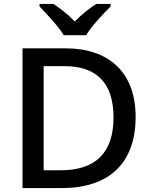

<svg xmlns="http://www.w3.org/2000/svg" viewBox="-20 -961 773 981"><path d="M306 -781H420C446 -826 508 -891 545 -928V-941H472C437 -919 397 -887 362 -851C328 -887 288 -918 253 -941H182V-928C218 -890 279 -826 306 -781ZM673 -364C673 -593 534 -714 316 -714H95V0H295C533 0 673 -123 673 -364ZM560 -361C560 -182 470 -91 290 -91H203V-623H309C470 -623 560 -541 560 -361Z"/></svg>

Font: Noto Sans Malayalam Medium
Style: Regular
Weight: 500
Designer: Jelle Bosma - Monotype Design Team
Foundry: Monotype Imaging Inc.
Version: Version 2.104